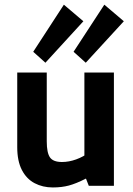

<svg xmlns="http://www.w3.org/2000/svg" viewBox="-20 -805 575 832"><path d="M209 7.3Q165 7.3 129.9 -11.2Q94.7 -29.8 74.7 -68.6Q54.7 -107.4 54.7 -167V-490.7H182.6V-192.4Q182.6 -143.1 196.5 -123Q210.4 -103 248.5 -103Q278.8 -103 310.1 -114.3Q341.3 -125.5 368.7 -146.5L345.7 -67.9V-490.7H473.6V0H364.7L352.5 -31.2Q309.6 -9.3 278.3 -1Q247.1 7.3 209 7.3ZM351.6 -533.2 298.8 -580.6 432.1 -784.7 516.6 -712.9ZM176.8 -533.2 124 -580.6 256.8 -784.7 341.3 -712.9Z"/></svg>

Font: Anaheim
Style: Bold
Weight: 700
Version: Version 2.001